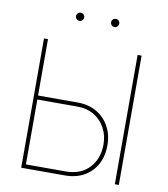

<svg xmlns="http://www.w3.org/2000/svg" viewBox="-96 -984 933 1064"><g transform="rotate(10 370.5 -451.5)"><path d="M108.4 -410.2H341.8Q404.3 -410.2 450 -382.6Q495.6 -355 520.3 -308.6Q544.9 -262.2 544.9 -205.6Q544.9 -145.5 520.3 -99.1Q495.6 -52.7 450 -26.4Q404.3 0 341.8 0H95.7V-727.5H118.2V-22.5H341.8Q426.3 -22.5 474.4 -74Q522.5 -125.5 522.5 -205.6Q522.5 -255.9 500.7 -297.1Q479 -338.4 438.7 -363Q398.4 -387.7 341.8 -387.7H108.4ZM645 -727.5V0H622.6V-727.5ZM469.7 -857.4Q460 -857.4 453.1 -864.3Q446.3 -871.1 446.3 -880.4Q446.3 -890.1 453.1 -896.7Q460 -903.3 469.7 -903.3Q479 -903.3 485.6 -896.5Q492.2 -889.6 492.2 -880.4Q492.2 -871.1 485.6 -864.3Q479 -857.4 469.7 -857.4ZM272.5 -857.4Q262.7 -857.4 255.9 -864.3Q249 -871.1 249 -880.4Q249 -890.1 255.9 -896.7Q262.7 -903.3 272.5 -903.3Q281.7 -903.3 288.3 -896.5Q294.9 -889.6 294.9 -880.4Q294.9 -871.1 288.3 -864.3Q281.7 -857.4 272.5 -857.4Z"/></g></svg>

Font: Inter 24pt Thin
Style: Regular
Weight: 250
Designer: Rasmus Andersson
Foundry: rsms
Version: Version 4.001;git-66647c0bb